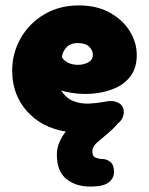

<svg xmlns="http://www.w3.org/2000/svg" viewBox="-20 -490 550 709"><path d="M314 199Q259 199 224.5 170.5Q190 142 190 81Q190 57 199.5 35Q209 13 223 -4Q133 -19 79 -80Q25 -141 25 -229Q25 -294 56.5 -349Q88 -404 143.5 -437Q199 -470 271 -470Q338 -470 386 -443Q434 -416 459.5 -374.5Q485 -333 485 -287Q485 -241 464 -211.5Q443 -182 409.5 -166.5Q376 -151 338 -146Q300 -141 265 -144.5Q230 -148 206 -156Q224 -127 251.5 -116.5Q279 -106 309.5 -107.5Q340 -109 365 -114Q396 -121 416 -111Q436 -101 437 -79Q438 -68 432.5 -55.5Q427 -43 414 -33Q407 -24 395.5 -13Q384 -2 367 12Q351 25 336 38.5Q321 52 321 70Q321 87 333 92Q345 97 356 97Q374 97 387.5 108Q401 119 401 145Q401 168 381.5 183.5Q362 199 314 199ZM209 -278Q219 -262 238 -255.5Q257 -249 276.5 -251Q296 -253 309.5 -262Q323 -271 323 -287Q323 -304 309.5 -317.5Q296 -331 267 -331Q239 -331 224 -313.5Q209 -296 209 -278Z"/></svg>

Font: Cherry Bomb One
Style: Regular
Weight: 400
Designer: satsuyako
Foundry: satsuyako
Version: Version 4.100; ttfautohint (v1.8.3)